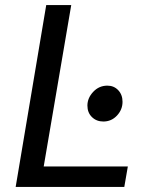

<svg xmlns="http://www.w3.org/2000/svg" viewBox="-20 -740 598 760"><path d="M163 -720H262L153 -81H486L472 0H42ZM326 -322Q326 -352 349 -376.5Q372 -401 405 -401Q431 -401 448 -383Q465 -365 465 -337Q465 -306 443 -282.5Q421 -259 389 -259Q362 -259 344 -276.5Q326 -294 326 -322Z"/></svg>

Font: Nebula Sans Medium
Style: Regular
Weight: 500
Italic angle: -9°
Designer: Paul D. Hunt for Adobe (as Source Sans)
Foundry: Nebula Entertainment & Broadcasting LLC
Version: Version 1.010